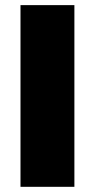

<svg xmlns="http://www.w3.org/2000/svg" viewBox="-20 -721 366 741"><path d="M59.1 -701.2H267.1V0H59.1Z"/></svg>

Font: Montserrat arm ExtraBold
Style: Regular
Weight: 800
Designer: Julieta Ulanovsky
Foundry: Julieta Ulanovsky
Version: Version 6.000;PS 006.000;hotconv 1.0.88;makeotf.lib2.5.64775